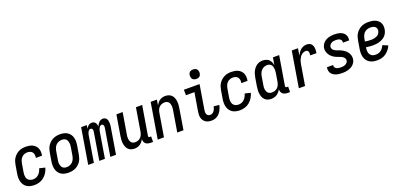

<svg xmlns="http://www.w3.org/2000/svg" viewBox="12 -1683 5475 2634"><g transform="rotate(-20 2750.0 -365.5)"><path d="M207 8Q178 8 149.5 2Q121 -4 98 -18.5Q75 -33 59.5 -55.5Q44 -78 36.5 -105Q29 -132 29 -161.5Q29 -191 34 -221L54 -341Q58 -365 66 -390Q74 -415 89 -437.5Q104 -460 124.5 -478Q145 -496 169 -507.5Q193 -519 218.5 -523.5Q244 -528 269 -528Q294 -528 319 -524Q344 -520 365.5 -510Q387 -500 404.5 -483Q422 -466 431.5 -444Q441 -422 443 -397Q445 -372 441 -346L439 -336H349L350 -342Q354 -363 350.5 -383.5Q347 -404 335 -419.5Q323 -435 303.5 -441.5Q284 -448 262 -448Q240 -448 217.5 -439Q195 -430 179 -412Q163 -394 155 -372Q147 -350 143 -327L123 -207Q119 -182 120.5 -157Q122 -132 133.5 -112Q145 -92 167.5 -82Q190 -72 215 -72Q237 -72 259 -80.5Q281 -89 298 -106Q315 -123 326 -144Q337 -165 343 -187L426 -167Q417 -132 396.5 -98.5Q376 -65 346.5 -40Q317 -15 280 -3.5Q243 8 207 8Z M704 8Q675 8 647 2Q619 -4 596 -19Q573 -34 558 -56.5Q543 -79 536 -106Q529 -133 529 -162Q529 -191 534 -221L554 -341Q558 -365 566 -390Q574 -415 589 -437.5Q604 -460 624.5 -478Q645 -496 669 -507.5Q693 -519 718.5 -523.5Q744 -528 769 -528Q798 -528 826 -522Q854 -516 877 -501Q900 -486 915.5 -463.5Q931 -441 938 -414Q945 -387 944.5 -358Q944 -329 939 -299L919 -179Q915 -155 907 -130Q899 -105 884.5 -82.5Q870 -60 849.5 -42Q829 -24 805 -12.5Q781 -1 755 3.5Q729 8 704 8ZM705 -72Q728 -72 751 -80.5Q774 -89 791 -106.5Q808 -124 817.5 -147Q827 -170 831 -193L851 -313Q853 -329 854 -345Q855 -361 852 -376Q849 -391 843 -405Q837 -419 826 -429Q815 -439 800 -443.5Q785 -448 769 -448Q746 -448 722.5 -439.5Q699 -431 682 -413.5Q665 -396 656 -373Q647 -350 643 -327L623 -207Q620 -191 619 -175Q618 -159 621 -144Q624 -129 630 -115Q636 -101 647 -91Q658 -81 673.5 -76.5Q689 -72 705 -72Z M991 0 1077 -520H1160L1151 -469Q1157 -480 1165.5 -491.5Q1174 -503 1185 -511.5Q1196 -520 1209 -524Q1222 -528 1234 -528Q1250 -528 1263.5 -521.5Q1277 -515 1285.5 -503Q1294 -491 1297.5 -476.5Q1301 -462 1303 -447Q1308 -462 1317 -476.5Q1326 -491 1338 -503Q1350 -515 1365.5 -521.5Q1381 -528 1396 -528Q1412 -528 1425.5 -521.5Q1439 -515 1447.5 -503Q1456 -491 1459.5 -476Q1463 -461 1464 -446Q1465 -431 1464 -415Q1463 -399 1460 -383L1397 0H1314L1379 -397Q1381 -407 1381 -416.5Q1381 -426 1378 -435Q1375 -444 1368 -449.5Q1361 -455 1351 -455Q1338 -455 1327.5 -444.5Q1317 -434 1311 -421.5Q1305 -409 1301.5 -396Q1298 -383 1296 -370L1235 0H1153L1218 -397Q1220 -407 1220 -416.5Q1220 -426 1217 -435Q1214 -444 1206.5 -449.5Q1199 -455 1189 -455Q1176 -455 1165.5 -444.5Q1155 -434 1149 -421.5Q1143 -409 1140 -396Q1137 -383 1135 -370L1074 0Z M1667 8Q1641 8 1616.5 -0.5Q1592 -9 1575.5 -26.5Q1559 -44 1550 -67.5Q1541 -91 1537.5 -116Q1534 -141 1536 -167.5Q1538 -194 1542 -221L1592 -520H1683L1631 -207Q1628 -192 1627 -176.5Q1626 -161 1628 -146Q1630 -131 1635.5 -117Q1641 -103 1650.5 -92.5Q1660 -82 1675 -77Q1690 -72 1705 -72Q1726 -72 1747 -79.5Q1768 -87 1784 -103Q1800 -119 1808.5 -140Q1817 -161 1821 -182L1877 -520H1968L1897 -93Q1896 -89 1897 -85Q1898 -81 1900.5 -78Q1903 -75 1907 -73.5Q1911 -72 1916 -72H1936L1935 8H1902Q1882 8 1863 3.5Q1844 -1 1830 -12.5Q1816 -24 1809.5 -42Q1803 -60 1805 -80Q1794 -61 1779.5 -44Q1765 -27 1747 -15Q1729 -3 1708 2.5Q1687 8 1667 8Z M2006 0 2092 -520H2183L2170 -441Q2180 -459 2194 -476Q2208 -493 2226 -505Q2244 -517 2265 -522.5Q2286 -528 2306 -528Q2332 -528 2356.5 -519.5Q2381 -511 2398 -493.5Q2415 -476 2424 -452.5Q2433 -429 2436 -404Q2439 -379 2437.5 -352.5Q2436 -326 2431 -299L2382 0H2291L2343 -313Q2345 -328 2346 -343.5Q2347 -359 2345 -374Q2343 -389 2338 -403Q2333 -417 2323 -427.5Q2313 -438 2298.5 -443Q2284 -448 2269 -448Q2248 -448 2226.5 -440.5Q2205 -433 2189 -417Q2173 -401 2164.5 -380Q2156 -359 2153 -338L2097 0Z M2790 8Q2767 8 2745 3Q2723 -2 2705 -14.5Q2687 -27 2675 -45Q2663 -63 2657.5 -85Q2652 -107 2653 -130Q2654 -153 2658 -176L2702 -440H2578L2577 -520H2806L2747 -163Q2744 -147 2744.5 -131Q2745 -115 2751 -101Q2757 -87 2771 -79.5Q2785 -72 2801 -72Q2817 -72 2832.5 -81Q2848 -90 2858 -104.5Q2868 -119 2874 -135Q2880 -151 2883 -167L2963 -158Q2959 -138 2951.5 -117.5Q2944 -97 2933 -78Q2922 -59 2907 -42Q2892 -25 2872.5 -13.5Q2853 -2 2832 3Q2811 8 2790 8ZM2789 -601Q2773 -601 2757.5 -606.5Q2742 -612 2733 -624.5Q2724 -637 2721.5 -653.5Q2719 -670 2721 -687Q2723 -698 2729 -709Q2735 -720 2745 -727Q2755 -734 2766.5 -736.5Q2778 -739 2790 -739Q2806 -739 2821.5 -733.5Q2837 -728 2846 -715.5Q2855 -703 2858 -686.5Q2861 -670 2858 -653Q2856 -642 2850 -631Q2844 -620 2834 -613Q2824 -606 2812.5 -603.5Q2801 -601 2789 -601Z M3207 8Q3178 8 3149.5 2Q3121 -4 3098 -18.5Q3075 -33 3059.5 -55.5Q3044 -78 3036.5 -105Q3029 -132 3029 -161.5Q3029 -191 3034 -221L3054 -341Q3058 -365 3066 -390Q3074 -415 3089 -437.5Q3104 -460 3124.5 -478Q3145 -496 3169 -507.5Q3193 -519 3218.5 -523.5Q3244 -528 3269 -528Q3294 -528 3319 -524Q3344 -520 3365.5 -510Q3387 -500 3404.5 -483Q3422 -466 3431.5 -444Q3441 -422 3443 -397Q3445 -372 3441 -346L3439 -336H3349L3350 -342Q3354 -363 3350.5 -383.5Q3347 -404 3335 -419.5Q3323 -435 3303.5 -441.5Q3284 -448 3262 -448Q3240 -448 3217.5 -439Q3195 -430 3179 -412Q3163 -394 3155 -372Q3147 -350 3143 -327L3123 -207Q3119 -182 3120.5 -157Q3122 -132 3133.5 -112Q3145 -92 3167.5 -82Q3190 -72 3215 -72Q3237 -72 3259 -80.5Q3281 -89 3298 -106Q3315 -123 3326 -144Q3337 -165 3343 -187L3426 -167Q3417 -132 3396.5 -98.5Q3376 -65 3346.5 -40Q3317 -15 3280 -3.5Q3243 8 3207 8Z M3663 8Q3636 8 3612 0Q3588 -8 3570.5 -25.5Q3553 -43 3543.5 -66.5Q3534 -90 3530.5 -115.5Q3527 -141 3528.5 -167.5Q3530 -194 3534 -221L3554 -341Q3558 -363 3564 -385Q3570 -407 3580 -428Q3590 -449 3605 -468Q3620 -487 3639.5 -501Q3659 -515 3682 -521.5Q3705 -528 3727 -528Q3752 -528 3776.5 -520.5Q3801 -513 3818 -497Q3835 -481 3845 -459Q3855 -437 3859 -412L3877 -520H3968L3897 -93Q3896 -89 3897 -85Q3898 -81 3900.5 -78Q3903 -75 3907 -73.5Q3911 -72 3916 -72H3936L3935 8H3902Q3882 8 3863 3.5Q3844 -1 3830 -13Q3816 -25 3809.5 -43Q3803 -61 3804 -81Q3794 -62 3779 -44.5Q3764 -27 3745.5 -15Q3727 -3 3705.5 2.5Q3684 8 3663 8ZM3701 -72Q3723 -72 3744.5 -79Q3766 -86 3782.5 -102Q3799 -118 3808 -139Q3817 -160 3821 -182L3841 -302Q3843 -318 3844.5 -335Q3846 -352 3844 -368Q3842 -384 3837 -399Q3832 -414 3821.5 -425.5Q3811 -437 3796 -442.5Q3781 -448 3765 -448Q3742 -448 3719.5 -439Q3697 -430 3680.5 -412Q3664 -394 3655.5 -372Q3647 -350 3643 -327L3623 -207Q3620 -192 3619 -176Q3618 -160 3620.5 -144.5Q3623 -129 3629 -115.5Q3635 -102 3645.5 -91.5Q3656 -81 3671 -76.5Q3686 -72 3701 -72Z M4066 0 4152 -520H4243L4226 -418Q4237 -440 4250.5 -460Q4264 -480 4283 -496Q4302 -512 4325 -520Q4348 -528 4371 -528Q4389 -528 4406 -522.5Q4423 -517 4435 -505Q4447 -493 4453.5 -477Q4460 -461 4462 -443Q4464 -425 4462.5 -406.5Q4461 -388 4458 -370H4367Q4369 -383 4369.5 -396Q4370 -409 4366.5 -421Q4363 -433 4353.5 -440.5Q4344 -448 4331 -448Q4314 -448 4297 -442Q4280 -436 4266 -424Q4252 -412 4242 -396Q4232 -380 4224.5 -363.5Q4217 -347 4213 -330Q4209 -313 4206 -296L4157 0Z M4700 8Q4678 8 4655.5 5.5Q4633 3 4612.5 -3.5Q4592 -10 4574 -21Q4556 -32 4543.5 -49Q4531 -66 4526.5 -87.5Q4522 -109 4526 -132L4527 -139H4617L4616 -136Q4613 -119 4621.5 -105Q4630 -91 4643.5 -84Q4657 -77 4674 -74.5Q4691 -72 4708 -72Q4723 -72 4739 -74Q4755 -76 4770 -82.5Q4785 -89 4797.5 -102Q4810 -115 4812 -131Q4815 -148 4807.5 -163Q4800 -178 4787.5 -188Q4775 -198 4760 -204.5Q4745 -211 4729 -216.5Q4713 -222 4698 -228Q4683 -234 4669 -242Q4655 -250 4642.5 -260Q4630 -270 4619 -281.5Q4608 -293 4600 -307Q4592 -321 4586.5 -336Q4581 -351 4579 -368Q4577 -385 4580 -402Q4584 -422 4593.5 -441.5Q4603 -461 4618.5 -476Q4634 -491 4653 -501.5Q4672 -512 4692 -518Q4712 -524 4732.5 -526Q4753 -528 4773 -528Q4795 -528 4816.5 -525.5Q4838 -523 4858 -516.5Q4878 -510 4895.5 -498.5Q4913 -487 4924.5 -470Q4936 -453 4940 -431.5Q4944 -410 4940 -388L4939 -381H4849V-384Q4852 -400 4845.5 -414Q4839 -428 4826 -435.5Q4813 -443 4797.5 -445.5Q4782 -448 4766 -448Q4752 -448 4736.5 -445.5Q4721 -443 4707 -436.5Q4693 -430 4682.5 -417Q4672 -404 4669 -390Q4666 -372 4673 -357Q4680 -342 4693 -332Q4706 -322 4721 -315.5Q4736 -309 4751.5 -304Q4767 -299 4782.5 -292.5Q4798 -286 4811.5 -278Q4825 -270 4838 -260.5Q4851 -251 4862 -239Q4873 -227 4881.5 -213.5Q4890 -200 4895.5 -184.5Q4901 -169 4902.5 -152Q4904 -135 4901 -118Q4898 -97 4887 -77.5Q4876 -58 4860 -43Q4844 -28 4824 -18Q4804 -8 4783.5 -2Q4763 4 4742 6Q4721 8 4700 8Z M5211 8Q5181 8 5152.5 2.5Q5124 -3 5100.5 -17.5Q5077 -32 5060.5 -54.5Q5044 -77 5036.5 -104.5Q5029 -132 5029 -161.5Q5029 -191 5034 -221L5054 -341Q5058 -365 5066 -390Q5074 -415 5089 -437.5Q5104 -460 5124.5 -478Q5145 -496 5169 -507.5Q5193 -519 5218.5 -523.5Q5244 -528 5269 -528Q5294 -528 5319 -525Q5344 -522 5366.5 -513Q5389 -504 5407.5 -489Q5426 -474 5437 -453Q5448 -432 5450.5 -407Q5453 -382 5449 -357Q5445 -333 5434.5 -309.5Q5424 -286 5406.5 -268Q5389 -250 5366.5 -237.5Q5344 -225 5319.5 -217.5Q5295 -210 5271.5 -207.5Q5248 -205 5225 -205Q5199 -205 5173.5 -207Q5148 -209 5124 -214L5123 -207Q5120 -190 5119.5 -173.5Q5119 -157 5122.5 -141Q5126 -125 5134.5 -111.5Q5143 -98 5156 -88.5Q5169 -79 5185.5 -75.5Q5202 -72 5219 -72Q5238 -72 5258 -78Q5278 -84 5294.5 -97Q5311 -110 5323.5 -127.5Q5336 -145 5344 -164L5421 -132Q5407 -101 5385.5 -74Q5364 -47 5336 -27.5Q5308 -8 5275.5 0Q5243 8 5211 8ZM5224 -285Q5238 -285 5252 -286.5Q5266 -288 5280.5 -291.5Q5295 -295 5308.5 -301.5Q5322 -308 5333 -318Q5344 -328 5350.5 -341.5Q5357 -355 5360 -369Q5363 -387 5357 -404Q5351 -421 5337 -431Q5323 -441 5305.5 -444.5Q5288 -448 5269 -448Q5246 -448 5222.5 -439.5Q5199 -431 5182 -413.5Q5165 -396 5156 -373Q5147 -350 5143 -327L5137 -293Q5159 -289 5180.5 -287Q5202 -285 5224 -285Z"/></g></svg>

Font: Iosevka Medium
Style: Italic
Weight: 500
Italic angle: -9°
Monospace: yes
Designer: Belleve Invis
Foundry: Belleve Invis
Version: Version 32.5.0; ttfautohint (v1.8.4)